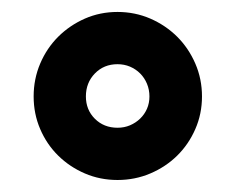

<svg xmlns="http://www.w3.org/2000/svg" viewBox="-20 -691 396 323"><path d="M36.6 -528.8Q36.6 -558.1 47.6 -584Q58.6 -609.9 77.9 -629.2Q97.2 -648.4 122.8 -659.7Q148.4 -670.9 177.7 -670.9Q207 -670.9 232.9 -659.7Q258.8 -648.4 278.1 -629.2Q297.4 -609.9 308.6 -584Q319.8 -558.1 319.8 -528.8Q319.8 -499.5 308.6 -473.9Q297.4 -448.2 278.1 -429.2Q258.8 -410.2 232.9 -399.2Q207 -388.2 177.7 -388.2Q148.4 -388.2 122.8 -399.2Q97.2 -410.2 77.9 -429.2Q58.6 -448.2 47.6 -473.9Q36.6 -499.5 36.6 -528.8ZM124.5 -528.8Q124.5 -506.3 139.6 -491.2Q154.8 -476.1 177.7 -476.1Q189 -476.1 198.7 -480.2Q208.5 -484.4 215.8 -491.5Q223.1 -498.5 227.3 -508.1Q231.4 -517.6 231.4 -528.8Q231.4 -540 227.3 -550Q223.1 -560.1 215.8 -567.4Q208.5 -574.7 198.7 -578.9Q189 -583 177.7 -583Q154.8 -583 139.6 -567.4Q124.5 -551.8 124.5 -528.8Z"/></svg>

Font: Audiowide
Style: Regular
Weight: 400
Version: Version 1.003